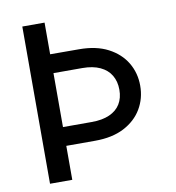

<svg xmlns="http://www.w3.org/2000/svg" viewBox="-82 -801 804 875"><g transform="rotate(-10 320.5 -364.0)"><path d="M79.1 -727.5H182.1V0H79.1ZM127.4 -581.1 315.4 -580.6Q395 -580.6 449.7 -552Q504.4 -523.4 533 -475.6Q561.5 -427.7 561.5 -369.1Q561.5 -310.1 533 -262Q504.4 -213.9 449.7 -185.5Q395 -157.2 315.4 -157.2H127.4V-244.1H315.4Q364.3 -244.1 397.7 -259Q431.2 -273.9 448 -301.5Q464.8 -329.1 464.8 -367.2Q464.8 -405.3 448 -433.8Q431.2 -462.4 397.7 -478Q364.3 -493.7 315.4 -493.7H127.4Z"/></g></svg>

Font: Inter Cardless
Style: Regular
Weight: 400
Designer: Rasmus Andersson
Foundry: rsms
Version: Version 4.001;git-9221beed3